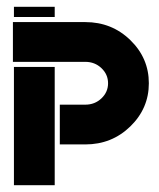

<svg xmlns="http://www.w3.org/2000/svg" viewBox="-20 -545 467 565"><path d="M21 -495V-525H141V-495ZM21 0V-348H141V0ZM156 -237H231Q259 -237 278.5 -255.5Q298 -274 298 -300Q298 -326 278.5 -344.5Q259 -363 231 -363H18V-480H231Q309 -480 363.5 -427Q418 -374 418 -300Q418 -226 363.5 -173Q309 -120 231 -120H156Z"/></svg>

Font: BroshK
Style: Medium
Weight: 500
Designer: gluk
Foundry: gluk
Version: Version 0.60